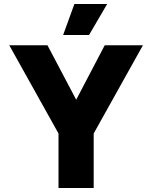

<svg xmlns="http://www.w3.org/2000/svg" viewBox="-20 -935 756 955"><path d="M271 0V-271L26 -710H216L359 -439L501 -710H691L446 -271V0ZM294 -761 350 -915H513L423 -761Z"/></svg>

Font: Geist ExtBd
Style: Regular
Weight: 400
Designer: Basement.studio, Andrés Briganti, Mateo Zaragoza
Foundry: Basement.studio, Vercel, Andrés Briganti, Guido Ferreyra, Mateo Zaragoza
Version: Version 1.401